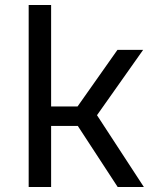

<svg xmlns="http://www.w3.org/2000/svg" viewBox="-20 -750 640 770"><path d="M95 0V-730H185V-323H291L451 -550H554L369 -288L557 0H452L292 -245H185V0Z"/></svg>

Font: JetBrains Mono Zero
Style: Regular-Zero
Weight: 400
Designer: Philipp Nurullin, Konstantin Bulenkov
Foundry: JetBrains
Version: Version 2.211